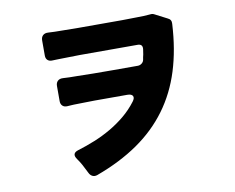

<svg xmlns="http://www.w3.org/2000/svg" viewBox="-80 -833 1159 947"><g transform="rotate(-10 500.0 -360.0)"><path d="M292 -12Q287 -22 281.5 -32.5Q276 -43 270 -55Q260 -73 249 -88Q227 -119 262 -130Q305 -143 348 -160.5Q391 -178 430.5 -201Q470 -224 505 -253Q540 -282 568 -319Q581 -336 575 -346.5Q569 -357 548 -357H384Q355 -356 329 -356Q303 -356 280 -355Q270 -354 262 -354Q254 -354 247 -353Q232 -352 223 -360.5Q214 -369 214 -384V-460Q214 -476 223.5 -485Q233 -494 250 -493Q265 -492 282.5 -491.5Q300 -491 321 -491Q357 -490 402 -489.5Q447 -489 502 -489H624Q635 -489 644 -496Q653 -503 655 -514Q656 -520 657 -526Q658 -532 660 -539L664 -565Q667 -591 641 -591H351L247 -589Q237 -589 229 -588.5Q221 -588 214 -588Q199 -587 190 -595Q181 -603 181 -618V-694Q181 -710 190.5 -719Q200 -728 217 -727Q232 -726 249.5 -725.5Q267 -725 288 -725Q324 -724 369 -724Q414 -724 469 -724H512Q553 -724 588 -724Q623 -724 652 -725Q700 -725 727 -728Q739 -730 748 -725L810 -693Q829 -685 827 -663Q820 -535 787.5 -431Q755 -327 694 -244Q633 -161 543.5 -99Q454 -37 334 7Q320 12 309 6.5Q298 1 292 -12Z"/></g></svg>

Font: Higure Gothic Black
Style: Regular
Weight: 900
Designer: Yoshimichi Ohira
Foundry: Positype
Version: Version 1.000